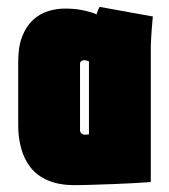

<svg xmlns="http://www.w3.org/2000/svg" viewBox="-20 -535 492 559"><path d="M425 -487 270 -515Q266 -508 263.5 -500.5Q261 -493 261 -493Q258 -495 245.5 -499Q233 -503 214 -506.5Q195 -510 169 -510Q143 -510 118.5 -502Q94 -494 75 -476Q56 -458 44.5 -428.5Q33 -399 33 -355V-170Q33 -135 41.5 -103.5Q50 -72 68.5 -48Q87 -24 119 -10Q151 4 197 4Q220 4 249 3Q278 2 308 1Q338 0 363.5 -1.5Q389 -3 404 -4Q419 -5 419 -5V-390Q419 -407 420.5 -431.5Q422 -456 425 -487ZM213 -156V-350Q213 -353 214.5 -355Q216 -357 218 -358Q220 -359 222.5 -359.5Q225 -360 226 -360Q227 -360 228.5 -359.5Q230 -359 232 -358.5Q234 -358 236 -357.5Q238 -357 239 -356V-144Q238 -144 236 -143.5Q234 -143 232.5 -143Q231 -143 229.5 -143Q228 -143 226 -143Q223 -143 220 -144.5Q217 -146 215 -149Q213 -152 213 -156Z"/></svg>

Font: Advent Pro Black
Style: Regular
Weight: 900
Version: Version 3.000